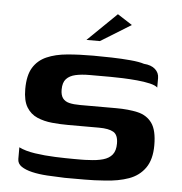

<svg xmlns="http://www.w3.org/2000/svg" viewBox="-48 -674 687 725"><g transform="rotate(5 295.5 -311.5)"><path d="M43 -95Q67 -83 104 -77.5Q141 -72 181 -70.5Q221 -69 252 -69Q263 -69 279.5 -69Q296 -69 307 -70Q339 -71 362 -77.5Q385 -84 397 -99Q409 -114 409 -141Q409 -174 391 -184.5Q373 -195 336 -195Q324 -195 308.5 -195Q293 -195 272 -195Q251 -195 220 -195Q189 -195 158 -198Q127 -201 101.5 -212Q76 -223 61 -247.5Q46 -272 46 -316Q46 -368 64 -397.5Q82 -427 115 -441.5Q148 -456 193 -460Q238 -464 291 -464Q323 -464 361 -463Q399 -462 432.5 -459Q466 -456 484 -450Q512 -448 527 -434.5Q542 -421 542 -401Q542 -398 542 -390Q542 -382 542 -374Q542 -366 542 -365Q534 -373 512.5 -378Q491 -383 463.5 -385.5Q436 -388 409 -389Q382 -390 363 -390H284Q253 -390 230.5 -385Q208 -380 195.5 -366.5Q183 -353 183 -326Q183 -305 191.5 -293.5Q200 -282 216.5 -278Q233 -274 258 -274Q311 -274 345.5 -274Q380 -274 394 -274Q441 -274 476 -266Q511 -258 530.5 -231Q550 -204 550 -147Q550 -93 527.5 -61Q505 -29 466 -15Q427 -1 375 2Q336 5 300 5Q264 5 224 5Q190 4 157.5 2Q125 0 99.5 -6Q74 -12 58.5 -22.5Q43 -33 43 -51ZM260 -521 370 -628 426 -592 311 -521Z"/></g></svg>

Font: Genos Thin SemiBold
Style: Regular
Weight: 600
Version: Version 1.010